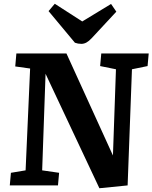

<svg xmlns="http://www.w3.org/2000/svg" viewBox="-20 -985 810 1020"><path d="M580 -159 596 -617 512 -634 518 -701H770L764 -634L681 -617L658 0L508 15L222 -593L204 -80L294 -67L288 0H32L38 -67L116 -80L140 -621L61 -632L67 -701H333ZM238 -926 271 -965 417 -871 570 -964 598 -923 467 -782Q452 -766 439 -759Q426 -752 412 -752Q403 -752 394.5 -753.5Q386 -755 378 -758Z"/></svg>

Font: Literata
Style: Bold Italic
Weight: 700
Italic angle: -2°
Designer: Latin by Veronika Burian and Jose Scaglione. Greek by Irene Vlachou. Cyrillic by Vera Evstafieva
Foundry: TypeTogether
Version: Version 3.103;gftools[0.9.29]